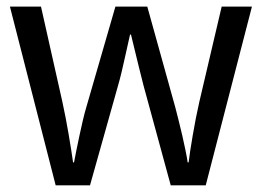

<svg xmlns="http://www.w3.org/2000/svg" viewBox="-20 -556 786 576"><path d="M492.2 0 410.2 -300.8Q408.2 -309.6 405.3 -320.6Q402.3 -331.5 399.4 -343.8Q396.5 -356 393.3 -368.7Q390.1 -381.3 387.2 -393.6Q380.4 -421.9 373 -452.1H370.1Q363.3 -421.4 356.9 -393.1Q351.6 -368.7 345.5 -342.8Q339.4 -316.9 334 -298.8L250 0H147L9.8 -536.1H103L167 -251Q171.9 -229 176.8 -203.4Q181.6 -177.7 186 -152.6Q190.4 -127.4 193.8 -105.2Q197.3 -83 199.2 -68.8H202.1Q204.6 -81.5 208.7 -102.8Q212.9 -124 218 -147.7Q223.1 -171.4 228.5 -194.6Q233.9 -217.8 238.8 -233.9L326.2 -536.1H421.9L505.9 -233.9Q510.3 -217.3 515.9 -194.8Q521.5 -172.4 526.9 -149.2Q532.2 -126 536.6 -104.5Q541 -83 543 -68.8H545.9Q547.4 -81.5 550.5 -102.8Q553.7 -124 558.1 -149.4Q562.5 -174.8 567.6 -201.4Q572.8 -228 578.1 -251L645 -536.1H735.8L597.2 0Z"/></svg>

Font: Genotype
Style: Regular
Weight: 400
Foundry: Ascender Corporation
Version: Version 1.00